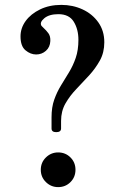

<svg xmlns="http://www.w3.org/2000/svg" viewBox="-20 -758 518 786"><path d="M210 -217Q191 -217 191 -232V-278Q191 -319 202 -350Q213 -381 229.5 -408Q246 -435 262.5 -462Q279 -489 290 -521Q301 -553 301 -595Q301 -638 282 -669Q263 -700 219 -700Q181 -700 161 -683Q141 -666 150 -652Q152 -650 154.5 -647.5Q157 -645 159 -643Q169 -634 178 -622Q187 -610 186 -590Q185 -565 168 -550Q151 -535 128 -535Q105 -535 84.5 -552Q64 -569 64 -609Q64 -643 85 -672Q106 -701 144 -719.5Q182 -738 231 -738Q278 -738 318 -719.5Q358 -701 382.5 -666.5Q407 -632 407 -585Q407 -543 389 -510.5Q371 -478 345 -449.5Q319 -421 292.5 -393.5Q266 -366 248 -334.5Q230 -303 230 -263V-232Q230 -217 210 -217ZM218 8Q189 8 168 -12.5Q147 -33 147 -63Q147 -93 168 -113.5Q189 -134 218 -134Q248 -134 268.5 -113.5Q289 -93 289 -63Q289 -33 268.5 -12.5Q248 8 218 8Z"/></svg>

Font: Zen Old Mincho Medium
Style: Regular
Weight: 500
Designer: Yoshimichi Ohira
Foundry: Positype
Version: Version 1.500